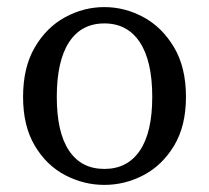

<svg xmlns="http://www.w3.org/2000/svg" viewBox="-20 -508 589 541"><path d="M274 13Q216 13 163.5 -14.5Q111 -42 78 -97.5Q45 -153 45 -235Q45 -318 78 -374.5Q111 -431 163.5 -459.5Q216 -488 274 -488Q332 -488 384.5 -459.5Q437 -431 470.5 -374.5Q504 -318 504 -235Q504 -153 470.5 -97.5Q437 -42 384.5 -14.5Q332 13 274 13ZM274 -32Q339 -32 374 -83.5Q409 -135 409 -235Q409 -336 374 -389Q339 -442 274 -442Q209 -442 174.5 -389Q140 -336 140 -235Q140 -135 174.5 -83.5Q209 -32 274 -32Z"/></svg>

Font: Source Serif 4
Style: Regular
Weight: 400
Designer: Frank Grießhammer
Foundry: Adobe
Version: Version 4.005;hotconv 1.1.0;makeotfexe 2.6.0